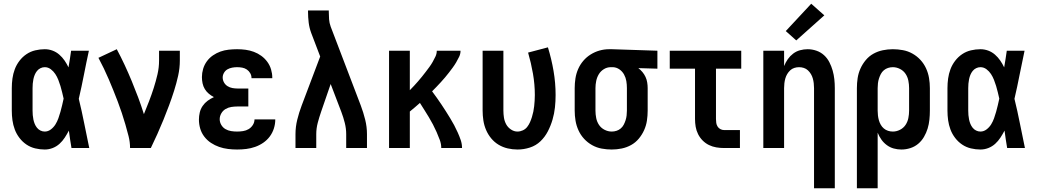

<svg xmlns="http://www.w3.org/2000/svg" viewBox="-20 -791 5540 1026"><path d="M219 8Q194 8 168.5 2Q143 -4 121.5 -18.5Q100 -33 84 -54Q68 -75 59 -99Q50 -123 46.5 -148.5Q43 -174 43 -200V-320Q43 -346 46.5 -371.5Q50 -397 59 -421Q68 -445 84 -466Q100 -487 121.5 -501.5Q143 -516 168.5 -522Q194 -528 219 -528Q241 -528 261 -520.5Q281 -513 297 -499Q313 -485 325 -467.5Q337 -450 346 -431Q350 -454 353.5 -476Q357 -498 360 -520H455Q441 -456 428.5 -391.5Q416 -327 401 -263Q417 -198 430 -132Q443 -66 457 0H362Q358 -23 354.5 -46.5Q351 -70 348 -93Q338 -74 326 -55.5Q314 -37 298 -22.5Q282 -8 261.5 0Q241 8 219 8ZM219 -88Q237 -88 252 -99.5Q267 -111 276.5 -126.5Q286 -142 292 -159Q298 -176 303 -193.5Q308 -211 312 -228.5Q316 -246 320 -264Q316 -281 312 -298Q308 -315 303 -331.5Q298 -348 291.5 -364.5Q285 -381 275.5 -395.5Q266 -410 251.5 -421Q237 -432 219 -432Q207 -432 196 -426.5Q185 -421 177.5 -411.5Q170 -402 165.5 -391Q161 -380 158.5 -368Q156 -356 155 -344Q154 -332 154 -320V-200Q154 -188 155 -176Q156 -164 158.5 -152Q161 -140 165.5 -129Q170 -118 177.5 -108.5Q185 -99 196 -93.5Q207 -88 219 -88Z M675 0Q675 -32 667 -63.5Q659 -95 650 -126Q641 -157 631 -187Q621 -217 609.5 -247.5Q598 -278 586 -307.5Q574 -337 561.5 -366.5Q549 -396 535 -425Q521 -454 506 -482L604 -528Q626 -487 646 -444Q666 -401 684 -357.5Q702 -314 718.5 -270Q735 -226 749 -181Q763 -215 776.5 -250Q790 -285 801.5 -321Q813 -357 821.5 -393.5Q830 -430 830 -468V-520H941V-468Q941 -427 932 -386.5Q923 -346 910.5 -306.5Q898 -267 883.5 -228Q869 -189 853.5 -151Q838 -113 821 -75Q804 -37 786 0Z M1247 8Q1223 8 1198.5 5Q1174 2 1151 -6Q1128 -14 1107.5 -27.5Q1087 -41 1072 -60.5Q1057 -80 1050 -103.5Q1043 -127 1043 -152Q1043 -171 1047.5 -190Q1052 -209 1063 -225Q1074 -241 1089.5 -252.5Q1105 -264 1123 -272Q1108 -280 1095.5 -290.5Q1083 -301 1074.5 -315Q1066 -329 1062.5 -345.5Q1059 -362 1059 -379Q1059 -401 1065.5 -423Q1072 -445 1085.5 -463.5Q1099 -482 1118 -495Q1137 -508 1158 -515.5Q1179 -523 1202 -525.5Q1225 -528 1247 -528Q1270 -528 1292.5 -525Q1315 -522 1336.5 -514Q1358 -506 1376.5 -492.5Q1395 -479 1408.5 -460.5Q1422 -442 1428.5 -420Q1435 -398 1435 -376Q1435 -375 1435 -374.5Q1435 -374 1435 -373H1324Q1324 -373 1324 -373.5Q1324 -374 1324 -374Q1324 -388 1317 -400Q1310 -412 1299 -419.5Q1288 -427 1274.5 -429.5Q1261 -432 1247 -432Q1234 -432 1220.5 -429.5Q1207 -427 1195.5 -420.5Q1184 -414 1177 -402Q1170 -390 1170 -377Q1170 -377 1170 -377Q1170 -377 1170 -377Q1170 -363 1177 -350.5Q1184 -338 1196 -330.5Q1208 -323 1222 -320.5Q1236 -318 1250 -318H1307V-222H1250Q1233 -222 1216.5 -219.5Q1200 -217 1185.5 -208.5Q1171 -200 1162.5 -185Q1154 -170 1154 -154Q1154 -138 1162.5 -123.5Q1171 -109 1185 -101Q1199 -93 1215 -90.5Q1231 -88 1247 -88Q1263 -88 1279 -90.5Q1295 -93 1308.5 -101Q1322 -109 1331 -123Q1340 -137 1340 -153H1451V-152Q1451 -152 1451 -152Q1451 -152 1451 -152Q1451 -128 1443.5 -104.5Q1436 -81 1421.5 -61.5Q1407 -42 1386.5 -28Q1366 -14 1343 -6Q1320 2 1296 5Q1272 8 1247 8Z M1559 0V-74Q1559 -113 1568.5 -151.5Q1578 -190 1592 -227L1691 -489L1643 -615Q1633 -642 1629.5 -670.5Q1626 -699 1626 -728V-735H1737V-728Q1737 -708 1738.5 -688Q1740 -668 1747 -649L1908 -227Q1922 -190 1931.5 -151.5Q1941 -113 1941 -74V0H1830V-74Q1830 -104 1822.5 -134Q1815 -164 1804 -193L1747 -342L1696 -194Q1686 -165 1678 -135Q1670 -105 1670 -74V0Z M2059 0V-520H2170V-309Q2182 -321 2193 -333Q2204 -345 2214.5 -357Q2225 -369 2235 -381.5Q2245 -394 2255 -407Q2265 -420 2274.5 -433Q2284 -446 2292 -460Q2300 -474 2307 -489Q2314 -504 2314 -520H2441Q2441 -503 2433.5 -487.5Q2426 -472 2417.5 -457.5Q2409 -443 2399 -429.5Q2389 -416 2379 -403Q2369 -390 2358 -377Q2347 -364 2335.5 -351.5Q2324 -339 2312.5 -327Q2301 -315 2289 -303Q2302 -286 2314.5 -268Q2327 -250 2339 -232.5Q2351 -215 2362.5 -196.5Q2374 -178 2385.5 -159.5Q2397 -141 2407 -122Q2417 -103 2426 -83Q2435 -63 2442 -42.5Q2449 -22 2449 0H2338Q2338 -22 2330 -43.5Q2322 -65 2313 -85.5Q2304 -106 2293.5 -126Q2283 -146 2271.5 -165Q2260 -184 2248 -203Q2236 -222 2224 -241Q2210 -229 2197 -217.5Q2184 -206 2170 -195V0Z M2746 8Q2719 8 2693 2Q2667 -4 2644.5 -17.5Q2622 -31 2605 -51.5Q2588 -72 2577.5 -96.5Q2567 -121 2563 -147.5Q2559 -174 2559 -200V-520H2670V-200Q2670 -181 2673 -162Q2676 -143 2685 -126.5Q2694 -110 2710.5 -99Q2727 -88 2745 -88Q2760 -88 2774 -94.5Q2788 -101 2797 -112.5Q2806 -124 2812 -137.5Q2818 -151 2822.5 -165.5Q2827 -180 2830 -194.5Q2833 -209 2834.5 -223.5Q2836 -238 2837 -253Q2838 -268 2838 -283Q2838 -340 2828 -397.5Q2818 -455 2802 -510L2908 -538Q2927 -476 2938 -412Q2949 -348 2949 -283Q2949 -250 2945.5 -217Q2942 -184 2932.5 -151.5Q2923 -119 2907.5 -89Q2892 -59 2868 -36Q2844 -13 2811.5 -2.5Q2779 8 2746 8Z M3249 8Q3222 8 3195 3Q3168 -2 3144 -15.5Q3120 -29 3101.5 -49Q3083 -69 3071.5 -94Q3060 -119 3055.5 -146Q3051 -173 3051 -200V-320Q3051 -346 3055 -372Q3059 -398 3069.5 -422Q3080 -446 3097 -466Q3114 -486 3136.5 -500Q3159 -514 3184 -521Q3209 -528 3235 -528Q3239 -528 3242.5 -528Q3246 -528 3250 -528L3493 -520V-424L3391 -427Q3403 -418 3413 -406Q3423 -394 3429.5 -380Q3436 -366 3438.5 -350.5Q3441 -335 3441 -320V-200Q3441 -173 3437 -146.5Q3433 -120 3422 -95.5Q3411 -71 3393.5 -50Q3376 -29 3352.5 -16Q3329 -3 3302.5 2.5Q3276 8 3249 8ZM3249 -88Q3262 -88 3274.5 -92Q3287 -96 3297 -104.5Q3307 -113 3313 -124.5Q3319 -136 3323 -148.5Q3327 -161 3328.5 -174Q3330 -187 3330 -200V-320Q3330 -339 3327 -357.5Q3324 -376 3315 -392.5Q3306 -409 3290.5 -420Q3275 -431 3256 -432H3250Q3248 -432 3246.5 -432Q3245 -432 3244 -432Q3224 -432 3207 -421.5Q3190 -411 3180 -394.5Q3170 -378 3166 -358.5Q3162 -339 3162 -320V-200Q3162 -180 3166 -160Q3170 -140 3181 -123.5Q3192 -107 3210.5 -97.5Q3229 -88 3249 -88Z M3849 0Q3828 0 3807.5 -3.5Q3787 -7 3768.5 -16Q3750 -25 3735 -40Q3720 -55 3710.5 -74Q3701 -93 3697.5 -113.5Q3694 -134 3694 -155V-424H3559V-520H3941V-424H3806V-155Q3806 -144 3807.5 -134Q3809 -124 3814.5 -115Q3820 -106 3829.5 -101Q3839 -96 3849 -96H3934V0Z M4330 215V-320Q4330 -333 4328.5 -346Q4327 -359 4323.5 -371.5Q4320 -384 4313.5 -395Q4307 -406 4297.5 -415Q4288 -424 4275.5 -428Q4263 -432 4250 -432Q4237 -432 4224.5 -428Q4212 -424 4202.5 -415Q4193 -406 4186.5 -395Q4180 -384 4176.5 -371.5Q4173 -359 4171.5 -346Q4170 -333 4170 -320V0H4059V-520H4170V-438Q4178 -458 4190 -475Q4202 -492 4218.5 -504.5Q4235 -517 4255 -522.5Q4275 -528 4296 -528Q4320 -528 4343 -520Q4366 -512 4383.5 -496Q4401 -480 4412 -458.5Q4423 -437 4429.5 -414Q4436 -391 4438.5 -367.5Q4441 -344 4441 -320V215ZM4235 -575 4179 -625 4315 -771 4385 -709Z M4559 215V-320Q4559 -347 4563 -373.5Q4567 -400 4578 -424.5Q4589 -449 4606.5 -470Q4624 -491 4647.5 -504Q4671 -517 4697.5 -522.5Q4724 -528 4751 -528Q4778 -528 4805 -523Q4832 -518 4856 -504.5Q4880 -491 4898.5 -471Q4917 -451 4928.5 -426Q4940 -401 4944.5 -374Q4949 -347 4949 -320V-200Q4949 -176 4946.5 -151.5Q4944 -127 4937 -104Q4930 -81 4917.5 -59.5Q4905 -38 4886.5 -22.5Q4868 -7 4844.5 0.5Q4821 8 4797 8Q4776 8 4756 2.5Q4736 -3 4719 -15.5Q4702 -28 4690 -45Q4678 -62 4670 -82V215ZM4751 -88Q4771 -88 4789.5 -97.5Q4808 -107 4819 -123.5Q4830 -140 4834 -160Q4838 -180 4838 -200V-320Q4838 -340 4834 -360Q4830 -380 4819 -396.5Q4808 -413 4789.5 -422.5Q4771 -432 4751 -432Q4738 -432 4725.5 -428Q4713 -424 4703 -415.5Q4693 -407 4687 -395.5Q4681 -384 4677 -371.5Q4673 -359 4671.5 -346Q4670 -333 4670 -320V-200Q4670 -187 4671.5 -174Q4673 -161 4676.5 -148.5Q4680 -136 4686.5 -124.5Q4693 -113 4703 -104.5Q4713 -96 4725.5 -92Q4738 -88 4751 -88Z M5219 8Q5194 8 5168.5 2Q5143 -4 5121.5 -18.5Q5100 -33 5084 -54Q5068 -75 5059 -99Q5050 -123 5046.5 -148.5Q5043 -174 5043 -200V-320Q5043 -346 5046.5 -371.5Q5050 -397 5059 -421Q5068 -445 5084 -466Q5100 -487 5121.5 -501.5Q5143 -516 5168.5 -522Q5194 -528 5219 -528Q5241 -528 5261 -520.5Q5281 -513 5297 -499Q5313 -485 5325 -467.5Q5337 -450 5346 -431Q5350 -454 5353.5 -476Q5357 -498 5360 -520H5455Q5441 -456 5428.5 -391.5Q5416 -327 5401 -263Q5417 -198 5430 -132Q5443 -66 5457 0H5362Q5358 -23 5354.5 -46.5Q5351 -70 5348 -93Q5338 -74 5326 -55.5Q5314 -37 5298 -22.5Q5282 -8 5261.5 0Q5241 8 5219 8ZM5219 -88Q5237 -88 5252 -99.5Q5267 -111 5276.5 -126.5Q5286 -142 5292 -159Q5298 -176 5303 -193.5Q5308 -211 5312 -228.5Q5316 -246 5320 -264Q5316 -281 5312 -298Q5308 -315 5303 -331.5Q5298 -348 5291.5 -364.5Q5285 -381 5275.5 -395.5Q5266 -410 5251.5 -421Q5237 -432 5219 -432Q5207 -432 5196 -426.5Q5185 -421 5177.5 -411.5Q5170 -402 5165.5 -391Q5161 -380 5158.5 -368Q5156 -356 5155 -344Q5154 -332 5154 -320V-200Q5154 -188 5155 -176Q5156 -164 5158.5 -152Q5161 -140 5165.5 -129Q5170 -118 5177.5 -108.5Q5185 -99 5196 -93.5Q5207 -88 5219 -88Z"/></svg>

Font: Zed Mono
Style: Bold
Weight: 700
Monospace: yes
Designer: Belleve Invis
Foundry: Belleve Invis
Version: Version 1.0.0; ttfautohint (v1.8.4)